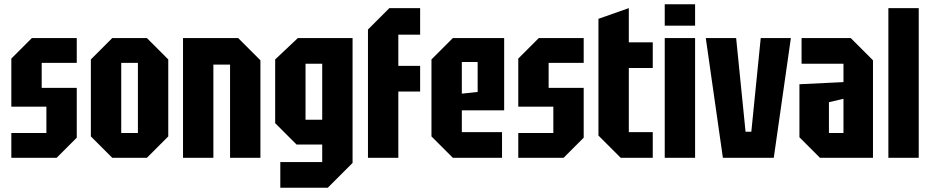

<svg xmlns="http://www.w3.org/2000/svg" viewBox="-20 -738 4353 898"><path d="M33 0V-116H197V-239H33V-464L129 -560H339V-444H175V-327H339V-94L245 0Z M405 -100V-460L505 -560H667L767 -460V-100L667 0H505ZM547 -116H625V-444H547Z M836 0V-560H1094L1198 -456V0H1056V-436H978V0Z M1291 140V20H1487V-62H1367L1267 -162V-460L1373 -560H1629V24L1513 140ZM1409 -440V-178H1487V-440Z M1701 0V-600L1801 -700H1945V-576H1843V-430H1945V-310H1843V0Z M1998 -100V-460L2098 -560H2338V-222H2140V-120H2328V0H2098ZM2140 -300 2214 -308V-448H2140Z M2404 0V-116H2568V-239H2404V-464L2500 -560H2710V-444H2546V-327H2710V-94L2616 0Z M2779 -650 2921 -700V-540H3033V-420H2921V-120H3033V0H2883L2779 -104Z M3089 0V-560H3231V0ZM3089 -618V-718H3231V-618Z M3361 0 3281 -560H3423L3467 -122H3494L3538 -560H3679L3599 0Z M3719 -96V-344L3925 -354V-440H3729V-560H3959L4063 -456V0H3815ZM3857 -260V-116H3925V-276Z M4135 0V-700H4277V0Z"/></svg>

Font: Tektur Condensed SemiBold
Style: Regular
Weight: 600
Width: 3
Designer: Adam Jagosz
Foundry: Adam Jagosz
Version: Version 1.005;gftools[0.9.30]